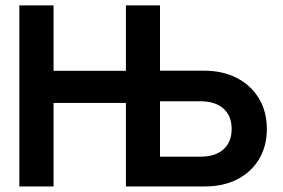

<svg xmlns="http://www.w3.org/2000/svg" viewBox="-20 -670 1016 690"><path d="M49.5 -650.5H172.5V-415.5H432.5V-650.5H555V-416H713Q780.5 -416 831.2 -389.8Q882 -363.5 910.5 -316.2Q939 -269 939 -206.5Q939 -145 911.2 -98.5Q883.5 -52 833.5 -26Q783.5 0 716.5 0H432.5V-300H172.5V0H49.5ZM700.5 -107Q753.5 -107 783 -133.2Q812.5 -159.5 812.5 -206.5Q812.5 -253.5 783 -279.8Q753.5 -306 700.5 -306H555V-107Z"/></svg>

Font: Overused Grotesk SemiBold
Style: Regular
Weight: 610
Version: Version 0.004